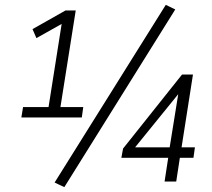

<svg xmlns="http://www.w3.org/2000/svg" viewBox="-20 -748 875 791"><path d="M68 -264 75 -307H180L236 -662L253 -660L130 -591L114 -628L250 -705H292L229 -307H323L317 -264ZM245 23 205 4 663 -728 702 -709ZM658 0 673 -98H480L487 -136L730 -441H775L728 -141H783L777 -98H721L706 0ZM679 -141 717 -377H728L526 -128L527 -141Z"/></svg>

Font: Nunito Sans 10pt Condensed Light
Style: Italic
Weight: 300
Width: 3
Italic angle: -9°
Designer: Vernon Adams
Foundry: Vernon Adams
Version: Version 3.101;gftools[0.9.27]